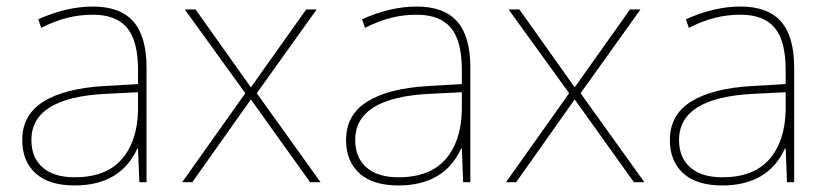

<svg xmlns="http://www.w3.org/2000/svg" viewBox="-20 -557 2531 587"><path d="M428 -350V0H406L402 -103H400Q348 10 208 10Q130 10 89 -27Q48 -64 48 -129Q48 -206 113 -246.5Q178 -287 299 -294L402 -300V-343Q402 -432 368.5 -472Q335 -512 264 -512Q223 -512 185.5 -502.5Q148 -493 106 -472L97 -498Q183 -537 264 -537Q347 -537 387.5 -491.5Q428 -446 428 -350ZM301 -270Q76 -258 76 -129Q76 -75 110.5 -45Q145 -15 208 -15Q304 -15 352 -70Q400 -125 402 -220V-275Z M545 -528H578L747 -290L916 -528H948L765 -272L960 0H928L747 -253L568 0H537L730 -272Z M1418 -350V0H1396L1392 -103H1390Q1338 10 1198 10Q1120 10 1079 -27Q1038 -64 1038 -129Q1038 -206 1103 -246.5Q1168 -287 1289 -294L1392 -300V-343Q1392 -432 1358.5 -472Q1325 -512 1254 -512Q1213 -512 1175.5 -502.5Q1138 -493 1096 -472L1087 -498Q1173 -537 1254 -537Q1337 -537 1377.5 -491.5Q1418 -446 1418 -350ZM1291 -270Q1066 -258 1066 -129Q1066 -75 1100.5 -45Q1135 -15 1198 -15Q1294 -15 1342 -70Q1390 -125 1392 -220V-275Z M1535 -528H1568L1737 -290L1906 -528H1938L1755 -272L1950 0H1918L1737 -253L1558 0H1527L1720 -272Z M2408 -350V0H2386L2382 -103H2380Q2328 10 2188 10Q2110 10 2069 -27Q2028 -64 2028 -129Q2028 -206 2093 -246.5Q2158 -287 2279 -294L2382 -300V-343Q2382 -432 2348.5 -472Q2315 -512 2244 -512Q2203 -512 2165.5 -502.5Q2128 -493 2086 -472L2077 -498Q2163 -537 2244 -537Q2327 -537 2367.5 -491.5Q2408 -446 2408 -350ZM2281 -270Q2056 -258 2056 -129Q2056 -75 2090.5 -45Q2125 -15 2188 -15Q2284 -15 2332 -70Q2380 -125 2382 -220V-275Z"/></svg>

Font: Noto Sans UI Thin
Style: Regular
Weight: 250
Designer: Monotype Design Team
Foundry: Monotype Imaging Inc.
Version: Version 1.001